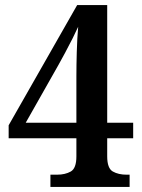

<svg xmlns="http://www.w3.org/2000/svg" viewBox="-20 -734 559 754"><path d="M178 0V-48H204Q236 -48 258 -60.5Q280 -73 280 -120V-191H14V-242L283 -714H401V-252H503V-191H401V-120Q401 -73 423 -60.5Q445 -48 477 -48H489V0ZM81 -252H280V-434Q280 -477 281.5 -530Q283 -583 287 -629Q280 -613 265.5 -584Q251 -555 235 -525.5Q219 -496 209 -478Z"/></svg>

Font: Noto Serif Thai SemiCondensed SemiBold
Style: Regular
Weight: 600
Width: 4
Designer: Monotype Design Team
Foundry: Monotype Imaging Inc.
Version: Version 2.002; ttfautohint (v1.8.4.7-5d5b)